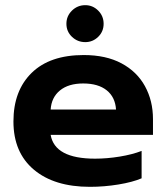

<svg xmlns="http://www.w3.org/2000/svg" viewBox="-20 -708 644 743"><path d="M237 -616Q237 -646 258.5 -667Q280 -688 310 -688Q339 -688 360 -667Q381 -646 381 -616Q381 -586 360 -565.5Q339 -545 310 -545Q280 -545 258.5 -565.5Q237 -586 237 -616ZM32 -238Q32 -357 102.5 -426Q173 -495 304 -495Q390 -495 450 -463Q510 -431 541 -374.5Q572 -318 572 -247V-186H176Q192 -94 348 -94Q394 -94 443 -102Q492 -110 528 -124V-18Q493 -3 438 6Q383 15 328 15Q190 15 111 -51.5Q32 -118 32 -238ZM429 -284Q426 -332 393 -358.5Q360 -385 302 -385Q245 -385 212 -358Q179 -331 176 -284Z"/></svg>

Font: Prompt SemiBold
Style: Regular
Weight: 600
Designer: Katatrad Team
Foundry: CadsonDemak
Version: Version 1.001